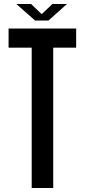

<svg xmlns="http://www.w3.org/2000/svg" viewBox="-20 -943 425 963"><path d="M139 0V-704H23V-800H362V-704H247V0ZM62 -923H136L189 -872L243 -923H316L223 -840H156Z"/></svg>

Font: Big Shoulders Display
Style: Bold
Weight: 700
Designer: Patric King
Foundry: XO Type Co
Version: Version 1.000; ttfautohint (v1.8.2)